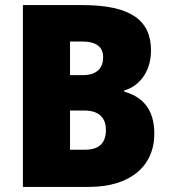

<svg xmlns="http://www.w3.org/2000/svg" viewBox="-20 -734 671 754"><path d="M304 -714H70V0H330C488 0 586 -79 586 -209C586 -313 532 -356 468 -374V-379C522 -393 573 -448 573 -536C573 -654 494 -714 304 -714ZM305 -439H255V-571H302C358 -571 385 -550 385 -509C385 -467 361 -439 305 -439ZM255 -300H311C373 -300 396 -267 396 -224C396 -176 373 -146 314 -146H255Z"/></svg>

Font: Noto Sans Arabic SemCond Blk
Style: Regular
Weight: 900
Width: 4
Designer: Monotype Design Team, Nadine Chahine, Nizar Qandah and Khaled Hosny
Foundry: Monotype Imaging Inc.
Version: Version 2.012